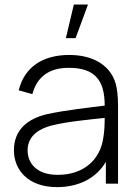

<svg xmlns="http://www.w3.org/2000/svg" viewBox="-20 -792 589 828"><path d="M298.5 -772.5 264 -627.5H306L359.5 -772.5ZM474.5 -444.5C448 -514 377.5 -555 278.5 -555C161.5 -555 85 -500.5 60.5 -402.5L119.5 -386C140.5 -463 194 -499.5 276.5 -499.5C389.5 -499.5 431.5 -446 431.5 -336.5C368 -328.5 261 -317 182 -299.5C103.5 -281 40 -235.5 40 -144C40 -59 101.5 15 226 15C319.5 15 395 -23.5 436.5 -94V0H489V-336.5C489 -375 485.5 -415.5 474.5 -444.5ZM229 -38C132 -38 99 -94 99 -143.5C99 -209.5 154 -238 201.5 -250.5C268.5 -267.5 365.5 -276.5 431.5 -283.5C431.5 -259.5 430.5 -224.5 425.5 -197.5C411.5 -101 339 -38 229 -38Z"/></svg>

Font: Hauora Light
Style: Regular
Weight: 300
Designer: Wayne Shih
Foundry: WCYS
Version: Version 1.001;hotconv 1.0.109;makeotfexe 2.5.65596